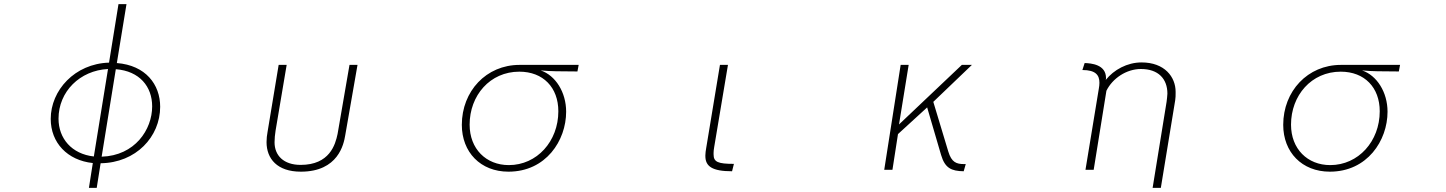

<svg xmlns="http://www.w3.org/2000/svg" viewBox="-20 -806 7040 935"><path d="M432 -12 413 109H451L470 -11C642 -13 760 -140 760 -286C760 -395 689 -488 549 -499L596 -786H557L511 -501C344 -496 227 -366 227 -227C227 -111 308 -25 432 -12ZM506 -470 437 -44C329 -56 265 -132 265 -228C265 -360 369 -463 506 -470ZM475 -43 544 -469C660 -460 721 -384 721 -288C721 -175 637 -48 475 -43Z M1322 -170 1376 -490H1337L1283 -164C1280 -148 1278 -131 1278 -114C1278 -33 1330 30 1445 30C1628 30 1654 -105 1661 -146L1721 -490H1682L1624 -154C1613 -101 1585 -3 1444 -3C1361 -3 1317 -49 1317 -113C1317 -132 1319 -150 1322 -170Z M2687 -459 2792 -458 2798 -490H2510C2348 -490 2229 -362 2229 -198C2229 -65 2320 30 2456 30C2639 30 2737 -122 2737 -262C2737 -357 2685 -439 2613 -463C2636 -461 2668 -459 2687 -459ZM2458 -2C2347 -2 2267 -81 2267 -199C2267 -341 2366 -457 2509 -457C2625 -457 2699 -380 2699 -264C2699 -118 2595 -2 2458 -2Z M3545 28 3554 -8C3476 -8 3455 -17 3455 -54V-62C3455 -69 3456 -79 3458 -90L3525 -490H3486L3419 -85C3417 -73 3415 -60 3415 -50V-46C3415 4 3448 28 3545 28Z M4366 -490 4286 21H4326L4353 -153L4495 -283L4563 -51C4582 13 4613 27 4673 28L4683 -7H4675C4638 -7 4614 -15 4598 -68L4525 -310L4713 -490H4664L4358 -200L4405 -490Z M5331 -374 5266 21H5306L5368 -364C5398 -425 5466 -470 5536 -470C5621 -470 5665 -422 5665 -350C5664 -337 5663 -323 5661 -310L5593 109H5633L5703 -318C5705 -330 5705 -341 5705 -353V-359C5705 -431 5652 -502 5539 -502C5469 -502 5404 -466 5365 -417C5365 -418 5365 -418 5365 -419L5366 -424C5366 -424 5366 -425 5366 -426C5366 -492 5294 -498 5262 -499L5251 -465C5316 -465 5334 -440 5334 -403C5334 -394 5333 -385 5331 -374Z M6687 -459 6792 -458 6798 -490H6510C6348 -490 6229 -362 6229 -198C6229 -65 6320 30 6456 30C6639 30 6737 -122 6737 -262C6737 -357 6685 -439 6613 -463C6636 -461 6668 -459 6687 -459ZM6458 -2C6347 -2 6267 -81 6267 -199C6267 -341 6366 -457 6509 -457C6625 -457 6699 -380 6699 -264C6699 -118 6595 -2 6458 -2Z"/></svg>

Font: LINE Seed JP_OTF Thin
Style: Regular
Weight: 250
Designer: LY Corporation & Fontrix & Fontworks
Version: Version 1.007